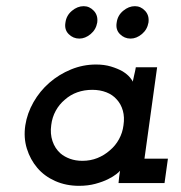

<svg xmlns="http://www.w3.org/2000/svg" viewBox="-20 -593 587 622"><path d="M62 -187Q68 -226 88.5 -262Q109 -298 140 -325Q171 -352 210 -368Q249 -384 291 -384Q318 -384 339.5 -377.5Q361 -371 377 -362Q393 -352 401.5 -341.5Q410 -331 410 -328Q412 -339 415 -351Q418 -363 420 -375H489L448 -79H524L513 0H364L366 -20Q367 -27 367.5 -31Q368 -35 369 -40Q367 -37 357 -29Q347 -21 330 -12.5Q313 -4 289 2.5Q265 9 236 9Q194 9 159 -6.5Q124 -22 101 -49Q78 -76 67 -111.5Q56 -147 62 -187ZM146 -188Q142 -160 150 -136Q158 -112 176 -96Q189 -85 207 -78.5Q225 -72 247 -72Q273 -72 295.5 -81Q318 -90 336 -106Q354 -121 365.5 -142Q377 -163 380 -187Q384 -213 378 -234.5Q372 -256 358 -271Q345 -286 324.5 -294Q304 -302 279 -302Q253 -302 230.5 -294Q208 -286 190 -270Q172 -255 160.5 -234Q149 -213 146 -188ZM192 -520Q195 -543 213 -558Q231 -573 251 -573Q270 -573 284 -558Q298 -543 295 -520Q291 -497 273.5 -482.5Q256 -468 237 -468Q217 -468 202.5 -482.5Q188 -497 192 -520ZM358 -520Q361 -543 379 -558Q397 -573 417 -573Q436 -573 450 -558Q464 -543 461 -520Q457 -497 439.5 -482.5Q422 -468 403 -468Q383 -468 368.5 -482.5Q354 -497 358 -520Z"/></svg>

Font: Josefin Slab
Style: Bold Italic
Weight: 700
Italic angle: -12°
Designer: Santiago Orozco
Foundry: Typemade
Version: Version 2.000